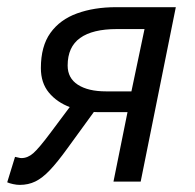

<svg xmlns="http://www.w3.org/2000/svg" viewBox="-40 -506 542 535"><path d="M276.2 0 315.3 -193.5H236.1Q192.4 -193.5 155.5 -207.2Q118.6 -220.9 96.2 -248Q73.9 -275.1 73.9 -316.2Q73.9 -377.2 100.5 -414.3Q127.2 -451.5 174.8 -468.7Q222.4 -486 283.7 -486H449.9L352 0ZM255.3 -251.4H326.2L362.7 -425H285.4Q218.1 -425 183.3 -400.2Q148.5 -375.4 148.5 -323.4Q148.5 -288.2 177.1 -269.8Q205.8 -251.4 255.3 -251.4ZM185.2 -249 251.8 -235.6 147.4 -92Q119.8 -53.8 98.9 -31.8Q78 -9.8 58.4 -0.3Q38.9 9.2 14.9 9.2Q6.7 9.2 -3.5 7Q-13.8 4.8 -19.9 2L1.9 -68.9Q8.2 -67.9 12 -66.7Q15.8 -65.5 19.8 -65.5Q37.2 -65.5 52.7 -79.1Q68.3 -92.7 99.4 -134.3Z"/></svg>

Font: Source Sans Variable
Style: Italic
Weight: 200
Italic angle: -11°
Designer: Paul D. Hunt
Foundry: Adobe Systems Incorporated
Version: Version 3.006;hotconv 1.0.111;makeotfexe 2.5.65597